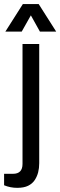

<svg xmlns="http://www.w3.org/2000/svg" viewBox="-60 -737 295 938"><path d="M90.8 -662 46 -582.5H-33.9L51.7 -717.2H129L214.6 -582.5H135.1ZM131.6 60.4Q131.6 84.3 126.4 104.7Q121.2 125.1 109.7 142.7Q98.2 160.3 77.5 170.5Q56.9 180.7 23.9 180.7Q-9.1 180.7 -40 168.1V112.1H3.5Q50 112.1 50 63.9V-522.2H131.6Z"/></svg>

Font: Puralecka Narrow
Style: Regular
Weight: 400
Designer: Hector Gatti, Marcela Romero, Pablo Cosgaya and Nicolas Silva
Version: Version 1.004;PS 001.004;hotconv 1.0.70;makeotf.lib2.5.58329